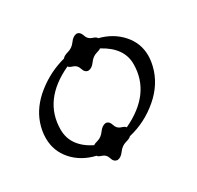

<svg xmlns="http://www.w3.org/2000/svg" viewBox="-183 -1000 1336 1303"><g transform="rotate(-30 485.0 -348.0)"><path d="M381.3 92.8Q353 90.8 343.5 57.9Q334 24.9 304.4 15.6Q274.9 6.3 272 -3.4Q164.1 -28.8 98.4 -102.8Q32.7 -176.8 32.7 -277.3Q32.7 -334 52.2 -391.1Q88.4 -495.6 188.5 -574.7Q288.6 -653.8 410.2 -685.5Q419.4 -700.7 455.8 -710.7Q492.2 -720.7 515.6 -753.7Q539.1 -786.6 567.9 -789.1Q594.7 -786.6 604.7 -753.7Q614.7 -720.7 645.5 -710.9Q676.3 -701.2 679.7 -689Q784.2 -662.6 849.9 -588.9Q915.5 -515.1 915.5 -418Q915.5 -379.9 904.8 -336.9Q875 -215.3 770 -125.7Q665 -36.1 533.7 -5.4Q525.4 5.9 491 15.4Q456.5 24.9 432.6 57.9Q408.7 90.8 381.3 92.8ZM545.4 -67.9Q800.3 -188 800.3 -418Q800.3 -545.4 655.8 -623Q651.4 -616.7 620.1 -607.9Q588.9 -599.1 565.2 -566.2Q541.5 -533.2 513.2 -531.2Q485.8 -533.2 476.1 -566.2Q466.3 -599.1 436.5 -608.4Q406.7 -617.7 403.8 -627.4Q148.9 -509.3 148.9 -278.3Q148.9 -146 293.9 -73.2Q297.4 -79.6 328.6 -88.1Q359.9 -96.7 383.5 -129.6Q407.2 -162.6 436 -165Q462.9 -162.6 472.4 -129.6Q481.9 -96.7 512 -87.4Q542 -78.1 545.4 -67.9Z"/></g></svg>

Font: Kelvinch
Style: Bold Italic
Weight: 700
Italic angle: -10°
Designer: Paul James Miller
Foundry: High-Logic / Made with FontCreator
Version: Version 3.30 September 23, 2016